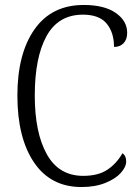

<svg xmlns="http://www.w3.org/2000/svg" viewBox="-20 -743 561 773"><path d="M50 -358Q50 -527 119 -625Q188 -723 317 -723Q400 -723 446 -691Q492 -659 492 -611Q492 -584 477.5 -569Q463 -554 439 -554Q439 -613 409 -648.5Q379 -684 314 -684Q215 -684 167.5 -598Q120 -512 120 -358Q120 -209 168.5 -122Q217 -35 315 -35Q375 -35 412 -59.5Q449 -84 473 -126Q488 -116 488 -93Q488 -71 466.5 -47Q445 -23 404 -6.5Q363 10 308 10Q184 10 117 -89Q50 -188 50 -358Z"/></svg>

Font: Noto Serif NarrowLight
Style: Regular
Weight: 300
Width: 4
Designer: Monotype Design Team
Foundry: Monotype Imaging Inc.
Version: Version 1.001